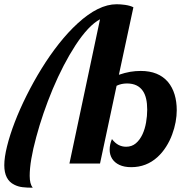

<svg xmlns="http://www.w3.org/2000/svg" viewBox="-50 -770 887 904"><path d="M17.1 99.6Q-29.8 76.7 -29.8 7.8Q-29.8 -28.8 -16.8 -81.3Q-3.9 -133.8 19.5 -194.8Q43 -255.9 75.2 -320.3Q107.4 -384.8 145 -445.8Q184.1 -509.3 227.5 -564.2Q271 -619.1 315.4 -659.7Q413.6 -750 499 -750Q517.6 -750 538.6 -747.1Q562.5 -743.7 578.1 -735.8L509.8 -418Q538.6 -427.7 563 -431.9Q587.4 -436 612.8 -436Q696.8 -436 741.2 -383.8Q761.7 -358.9 772 -325.2Q782.2 -291.5 782.2 -251Q782.2 -225.1 776.9 -195.6Q771.5 -166 760.7 -137.2Q749.5 -106.4 731.9 -78.9Q714.4 -51.3 691.4 -30.3Q639.2 17.1 567.9 17.1Q534.7 17.1 512 6.3Q489.3 -4.4 477.5 -23.4Q466.3 -42 466.3 -65.4Q466.3 -90.3 477.1 -115.2Q492.2 -95.7 508.5 -87.4Q524.9 -79.1 543.9 -79.1Q570.3 -79.1 589.4 -95Q608.4 -110.8 621.1 -138.2Q632.3 -162.6 637.7 -193.1Q643.1 -223.6 643.1 -253.9Q643.1 -311.5 623 -341.3Q599.1 -377 547.9 -377Q521 -377 499 -366.2L420.9 0H276.9L420.9 -679.2Q366.7 -650.4 305.2 -556.6Q247.6 -467.8 198.2 -350.6Q150.4 -235.8 120.6 -124.5Q89.8 -11.2 89.8 58.1Q89.8 95.7 104 113.8Q76.7 113.8 55.9 111.3Q35.2 108.9 17.1 99.6Z"/></svg>

Font: Pattaya
Style: Regular
Weight: 400
Designer: Pablo Impallari / Thai characters Designed by Thanarat Vachiruckul and Suppakit Chalermlarp
Foundry: Pablo Impallari
Version: Version 1.007;September 16, 2023;FontCreator 15.0.0.2934 64-